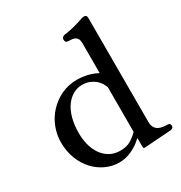

<svg xmlns="http://www.w3.org/2000/svg" viewBox="-173 -851 927 985"><g transform="rotate(-30 290.0 -358.0)"><path d="M391 -352Q387 -364 378.5 -378Q370 -392 356.5 -403Q343 -414 324.5 -421.5Q306 -429 282 -429Q253 -429 228 -415Q203 -401 184 -374.5Q165 -348 154.5 -309.5Q144 -271 144 -222Q144 -186 152.5 -153Q161 -120 178.5 -94.5Q196 -69 222.5 -53.5Q249 -38 285 -38Q323 -38 348 -53.5Q373 -69 391 -88ZM482 -92Q482 -63 500.5 -48Q519 -33 560 -33Q571 -33 574 -27.5Q577 -22 577 -17Q577 -3 560 0L401 11Q393 11 392.5 5Q392 -1 392 -9V-49H389Q363 -23 326 -5.5Q289 12 251 12Q209 12 171 -5.5Q133 -23 104 -54.5Q75 -86 58 -130Q41 -174 41 -227Q41 -273 58 -316Q75 -359 106 -392Q137 -425 179 -445Q221 -465 272 -465Q304 -465 334.5 -457.5Q365 -450 388 -437H391V-590Q391 -603 391 -615.5Q391 -628 386.5 -637.5Q382 -647 371.5 -652.5Q361 -658 340 -658Q331 -658 323.5 -660.5Q316 -663 316 -678Q316 -684 320 -689Q324 -694 332 -696Q366 -701 388 -706.5Q410 -712 424 -716.5Q438 -721 446.5 -724Q455 -727 463 -728Q471 -729 476.5 -725Q482 -721 482 -709Z"/></g></svg>

Font: Alice
Style: Regular
Weight: 400
Designer: Cyreal (www.cyreal.org)
Foundry: Cyreal (www.cyreal.org)
Version: Version 1.010